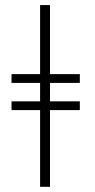

<svg xmlns="http://www.w3.org/2000/svg" viewBox="-20 -718 372 748"><path d="M174.8 -289.1V9.8H136.2V-289.1H24.9V-323.2H136.2V-395H24.9V-429.2H136.2V-698.2H174.8V-429.2H291V-395H174.8V-323.2H291V-289.1Z"/></svg>

Font: Common Serif
Style: Regular
Weight: 400
Designer: Philipp H. Poll, Khaled Hosny
Foundry: Stefan Peev, Context Ltd.
Version: Version 1.026